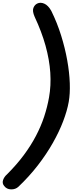

<svg xmlns="http://www.w3.org/2000/svg" viewBox="-20 -1232 532 1408"><path d="M10.5 131.5Q-5.5 112.5 2.5 88.5Q10.5 64.5 32 46Q102.5 -24.5 154.8 -95Q207 -165.5 243.8 -235.8Q280.5 -306 303.8 -376.5Q327 -447 339.5 -517.5Q355 -604 348.8 -699Q342.5 -794 314 -896.8Q285.5 -999.5 234 -1109Q216 -1150.5 224.8 -1173.5Q233.5 -1196.5 253 -1206Q276.5 -1217.5 304.8 -1205.2Q333 -1193 356 -1152.5Q399 -1065.5 428 -972.5Q457 -879.5 473 -790Q489 -700.5 491.8 -622Q494.5 -543.5 484 -485Q472.5 -420 443.2 -343Q414 -266 367.2 -183.5Q320.5 -101 257.2 -19.2Q194 62.5 115 137.5Q93.5 157.5 61 156.8Q28.5 156 10.5 131.5Z"/></svg>

Font: Edu VIC WA NT Hand Pre
Style: Regular
Weight: 400
Designer: Tina and Corey Anderson, Eben Sorkin, Mirko Velimirovic
Foundry: Google for Education
Version: Version 1.000